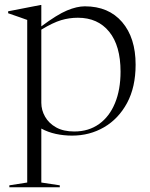

<svg xmlns="http://www.w3.org/2000/svg" viewBox="-20 -548 617 790"><path d="M226 214.5V222.5H18.5V214.5L92 203V-466Q82 -470 61.8 -476.8Q41.5 -483.5 13.5 -493.5V-501.5L147 -527.5H150V-439.5Q215 -488 255.8 -505Q296.5 -522 329 -522Q427 -522 482.5 -457.2Q538 -392.5 538 -282Q538 -189.5 502.8 -124.2Q467.5 -59 408.2 -24.5Q349 10 276.5 10Q242 10 209.8 3Q177.5 -4 150 -19V203ZM476 -253Q476 -360 429.2 -417.5Q382.5 -475 300.5 -475Q265 -475 231.5 -465Q198 -455 150 -426V-125Q150 -95 165.5 -67.8Q181 -40.5 211 -23.8Q241 -7 285.5 -7Q345 -7 387.8 -37.8Q430.5 -68.5 453.2 -123.8Q476 -179 476 -253Z"/></svg>

Font: Newsreader Display Light
Style: Regular
Weight: 300
Designer: Hugues Gentile
Foundry: Production Type
Version: Version 1.001